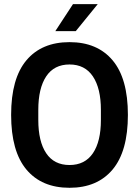

<svg xmlns="http://www.w3.org/2000/svg" viewBox="-20 -897 673 930"><path d="M347.1 -746.3H248L333.6 -877.1H453.5ZM107.9 -604.9Q182 -692.9 316.7 -692.9Q451.3 -692.9 525.4 -604.9Q599.5 -516.9 599.5 -340.6Q599.5 -164.2 525.4 -75.8Q451.3 12.6 316.7 12.6Q182 12.6 107.9 -75.8Q33.9 -164.2 33.9 -340.6Q33.9 -516.9 107.9 -604.9ZM165.5 -364.9V-315.8Q165.5 -212 203.7 -154.9Q242 -97.7 316.7 -97.7Q391.4 -97.7 430.1 -154.9Q468.7 -212 468.7 -315.8V-364.9Q468.7 -468.7 430.1 -526.7Q391.4 -584.7 316.7 -584.7Q242 -584.7 203.7 -526.9Q165.5 -469.2 165.5 -364.9Z"/></svg>

Font: Puralecka Narrow
Style: Bold
Weight: 700
Designer: Hector Gatti, Marcela Romero, Pablo Cosgaya and Nicolas Silva
Version: Version 1.004;PS 001.004;hotconv 1.0.70;makeotf.lib2.5.58329